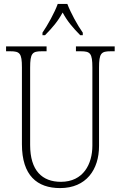

<svg xmlns="http://www.w3.org/2000/svg" viewBox="-20 -951 618 981"><path d="M197 -784V-771H210C249 -811 275 -841 300 -887C325 -841 351 -811 390 -771H403V-784C376 -822 341 -886 324 -931H275C259 -886 223 -822 197 -784ZM287 10C421 10 486 -85 486 -205V-605C486 -679 497 -689 545 -689H566V-714H368V-689H393C441 -689 452 -679 452 -606V-207C452 -113 406 -22 291 -22C196 -22 134 -79 134 -210V-605C134 -679 145 -689 193 -689H218V-714H11V-689H33C81 -689 92 -679 92 -607V-214C92 -54 170 10 287 10Z"/></svg>

Font: Noto Serif Armenian Condensed ExtraLight
Style: Regular
Weight: 200
Width: 3
Designer: Monotype Design Team
Foundry: Monotype Imaging Inc.
Version: Version 2.008